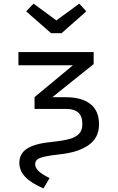

<svg xmlns="http://www.w3.org/2000/svg" viewBox="-20 -830 655 1069"><path d="M293.8 -716.4 421.5 -809.7 460.5 -766.7 322.6 -645.1H264.6L125.6 -766.7L166.7 -809.7ZM222.1 219Q154.4 190.3 121 155.4Q87.7 120.5 87.7 76.9Q87.7 25.1 131 -2.8Q174.4 -30.8 269.2 -40Q330.8 -46.2 366.7 -56.2Q402.6 -66.2 420.5 -85.6Q438.5 -105.1 438.5 -138.5Q438.5 -183.6 415.4 -203.6Q392.3 -223.6 349.2 -223.6H172.3V-289.2L386.2 -466.7H82.6V-540H501.5V-473.3L271.3 -288.7H347.2Q433.8 -288.7 482.6 -251.3Q531.3 -213.8 531.3 -137.9Q531.3 -62.6 473.3 -22.1Q415.4 18.5 313.3 29.2Q256.9 35.4 227.7 42.1Q198.5 48.7 187.2 58.5Q175.9 68.2 175.9 84.1Q175.9 104.6 195.6 123.1Q215.4 141.5 255.9 161.5Z"/></svg>

Font: Fira Code Fixed
Style: Regular
Weight: 400
Monospace: yes
Designer: Carrois Corporate, Edenspiekermann AG, Nikita Prokopov
Foundry: Carrois Corporate, Edenspiekermann AG, Nikita Prokopov
Version: Version 5.002